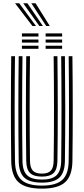

<svg xmlns="http://www.w3.org/2000/svg" viewBox="-20 -1143 511 1172"><path d="M235.8 8.5Q136.8 8.5 93.2 -30.6Q49.8 -69.8 48.5 -160Q46.5 -313.2 46.5 -474.4Q46.5 -635.5 48.5 -800H71.5Q69.5 -646.5 69.4 -483.6Q69.2 -320.8 71.5 -160.5Q72.5 -79.5 110.8 -44.8Q149 -10 235.8 -10Q321.8 -10 360 -44.8Q398.2 -79.5 399.2 -160.5Q401.2 -318.8 401.2 -479.8Q401.2 -640.8 399.2 -800H422Q424 -640.8 424.1 -480.4Q424.2 -320 422 -160Q420.8 -69.8 377.5 -30.6Q334.2 8.5 235.8 8.5ZM235.8 -28.2Q161 -28.2 128.1 -59Q95.2 -89.8 94.2 -160.8Q92 -322.2 92.1 -481.4Q92.2 -640.5 94.2 -800H117.2Q115.2 -644 115.1 -483Q115 -322 117.2 -161Q118 -99.5 145.6 -73.1Q173.2 -46.8 235.8 -46.8Q297.8 -46.8 325.1 -73.1Q352.5 -99.5 353.5 -161Q355.5 -319.2 355.5 -479.9Q355.5 -640.5 353.5 -800H376.2Q378.2 -639.2 378.4 -479.9Q378.5 -320.5 376.2 -160.8Q375.2 -89.8 342.6 -59Q310 -28.2 235.8 -28.2ZM235.8 -65Q185.5 -65 163.1 -87.2Q140.8 -109.5 140.2 -161.2Q138 -322.5 138.1 -481.4Q138.2 -640.2 140.2 -800H163Q161 -646.5 161 -483.6Q161 -320.8 163 -161.5Q163.5 -120 180.2 -101.6Q197 -83.2 235.8 -83.2Q274 -83.2 290.5 -101.6Q307 -120 307.5 -161.5Q309.8 -320.8 309.6 -480.6Q309.5 -640.5 307.5 -800H330.5Q332.5 -638.8 332.6 -479.8Q332.8 -320.8 330.5 -161.2Q329.8 -109.5 307.5 -87.2Q285.2 -65 235.8 -65ZM258.5 -920.2V-939.2H359.2V-920.2ZM113.8 -920.2V-939.2H214.8V-920.2ZM113.8 -882.8V-901.5H214.8V-882.8ZM258.5 -882.8V-901.5H359.2V-882.8ZM113.8 -845V-863.8H214.8V-845ZM258.5 -845V-863.8H359.2V-845ZM178 -984.2 71.8 -1123.2H97.2L199.8 -984.2ZM220.2 -984.2 121.5 -1123.2H147L241.8 -984.2ZM262.2 -984.2 171.2 -1123.2H197L284 -984.2Z"/></svg>

Font: Big Shoulders Inline Text
Style: Bold
Weight: 700
Designer: Patric King
Foundry: XO Type Co
Version: Version 1.000